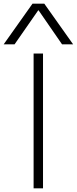

<svg xmlns="http://www.w3.org/2000/svg" viewBox="-70 -1020 416 1040"><path d="M112 0V-730H163V0ZM-50 -780 106 -1000H170L326 -780H266L139 -964H137L9 -780Z"/></svg>

Font: M PLUS 1 Light
Style: Regular
Weight: 300
Designer: Coji Morishita
Foundry: UNDERFOREST DESIGN
Version: Version 1.001